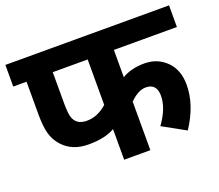

<svg xmlns="http://www.w3.org/2000/svg" viewBox="-107 -772 1049 921"><g transform="rotate(-20 417.5 -311.0)"><path d="M379.9 -511.7H201.7V-353Q202.1 -303.7 208 -283.2Q221.7 -236.3 276.9 -236.6Q332 -236.8 379.9 -279.8ZM379.9 -156.2Q330.1 -127 245.6 -127Q161.1 -127 112.8 -182.1Q87.9 -210.4 77.9 -247.1Q67.9 -283.7 67.9 -344.7V-511.7H0V-622.1H835.4V-511.7H513.7V-372.6Q561 -400.9 628.2 -400.9Q695.3 -400.9 740 -356.2Q784.7 -311.5 784.7 -235.4Q784.7 -133.3 714.8 -27.3L598.1 -91.8Q650.9 -164.6 650.9 -227.5Q650.9 -290.5 595.2 -290.5Q556.2 -290.5 513.7 -247.6V0H379.9Z"/></g></svg>

Font: NotoSans-Bold
Style: Bold
Weight: 700
Designer: Monotype Design team
Foundry: Monotype Imaging Inc.
Version: Version 1.04